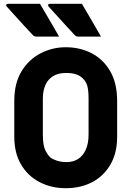

<svg xmlns="http://www.w3.org/2000/svg" viewBox="-20 -968 690 1008"><path d="M190 -948Q208 -918 224 -890Q240 -862 256.5 -834.5Q273 -807 290 -776Q271 -776 255.5 -776Q240 -776 221 -776Q202 -776 170 -776Q164 -776 160 -778Q156 -780 154 -782Q127 -811 109 -830.5Q91 -850 77 -865.5Q63 -881 48.5 -897Q34 -913 15 -934Q11 -939 13 -943.5Q15 -948 21 -948Q57 -948 78.5 -948Q100 -948 124.5 -948Q149 -948 190 -948ZM410 -948Q428 -918 444 -890Q460 -862 476.5 -834.5Q493 -807 510 -776Q491 -776 475.5 -776Q460 -776 441 -776Q422 -776 390 -776Q384 -776 380 -778Q376 -780 374 -782Q347 -811 329 -830.5Q311 -850 297 -865.5Q283 -881 268.5 -897Q254 -913 235 -934Q231 -939 233 -943.5Q235 -948 241 -948Q277 -948 299 -948Q321 -948 345 -948Q369 -948 410 -948ZM325 -720Q401 -720 462 -688Q523 -656 559 -593.5Q595 -531 595 -438V-250Q595 -165 560 -104.5Q525 -44 464.5 -12Q404 20 325 20Q249 20 187.5 -12Q126 -44 90.5 -104.5Q55 -165 55 -250V-438Q55 -531 93 -593.5Q131 -656 193 -688Q255 -720 325 -720ZM205 -262Q205 -204 218.5 -178Q232 -152 245 -141Q258 -131 280 -124Q302 -117 330 -117Q364 -117 389.5 -133Q415 -149 430 -181.5Q445 -214 445 -262V-450Q445 -480 442 -500Q439 -520 432 -533.5Q425 -547 414 -557Q400 -571 379 -578Q358 -585 327 -585Q286 -585 259 -568.5Q232 -552 218.5 -522Q205 -492 205 -450Z"/></svg>

Font: Recursive ExtraBold
Style: Regular
Weight: 800
Version: Version 1.085